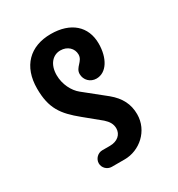

<svg xmlns="http://www.w3.org/2000/svg" viewBox="-162 -780 825 888"><g transform="rotate(-30 250.5 -336.5)"><path d="M303.7 -527.3C303.7 -490.7 262.7 -481.9 262.7 -445.8C262.7 -413.6 288.1 -388.7 320.3 -388.7C374.5 -388.7 409.7 -447.3 409.7 -524.4C409.7 -616.7 345.2 -673.3 239.3 -673.3C127.9 -673.3 58.6 -605 58.6 -485.8C58.6 -379.9 94.7 -332.5 169.9 -271L253.4 -202.6C273.4 -184.6 284.2 -167 284.2 -144C284.2 -111.3 257.8 -88.4 218.3 -88.4H177.2C153.3 -88.4 132.8 -67.9 132.8 -43.9C132.8 -19.5 153.3 0 177.2 0H246.1C325.7 0 400.4 -64 400.4 -152.3C400.4 -206.5 378.4 -249 332.5 -287.1L221.7 -376C191.9 -399.9 168 -445.3 168 -494.6C168 -551.3 198.7 -585.4 239.7 -585.4C277.3 -585.4 303.7 -559.6 303.7 -527.3Z"/></g></svg>

Font: Supermercado One
Style: Regular
Weight: 400
Designer: James Grieshaber
Foundry: James Grieshaber
Version: Version 1.002